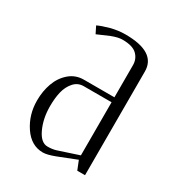

<svg xmlns="http://www.w3.org/2000/svg" viewBox="-124 -916 588 639"><g transform="rotate(30 170.0 -597.0)"><path d="M292.5 -362.8H262.7L249 -397L178.2 -369.1Q148.9 -357.9 132.8 -357.9Q87.9 -357.9 58.8 -400.9Q29.8 -443.8 29.8 -498.5Q29.8 -534.2 40.8 -564.9Q51.8 -595.7 75.2 -616Q98.6 -636.2 130.4 -636.2H247.6V-759.8Q247.6 -783.7 231 -799.8Q214.4 -815.9 175.3 -815.9Q158.7 -815.9 133.8 -806.2L88.4 -786.6L75.2 -813Q91.3 -820.8 119.1 -828.4Q147 -835.9 175.3 -835.9Q292.5 -835.9 292.5 -761.2ZM247.6 -413.1V-617.2H140.6Q118.2 -617.2 103.3 -600.3Q88.4 -583.5 82.5 -559.1Q76.7 -534.7 76.7 -503.9Q76.7 -456.5 93.8 -419.7Q110.8 -382.8 136.7 -382.8Q154.8 -382.8 168.9 -387.2Z"/></g></svg>

Font: Reswysokr
Style: Regular
Weight: 500
Version: Version 0.984